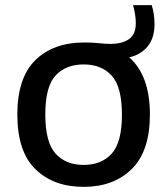

<svg xmlns="http://www.w3.org/2000/svg" viewBox="-20 -718 652 748"><path d="M306 10Q188.5 10 118 -58.8Q47.5 -127.5 47.5 -271.5Q47.5 -414.5 117.5 -483.5Q187.5 -552.5 309 -552.5Q340.5 -552.5 365.2 -549.8Q390 -547 409 -547Q456.5 -547 482.8 -565.8Q509 -584.5 509 -627.5Q509 -645.5 506.2 -662Q503.5 -678.5 498.5 -698H571Q582 -663 582 -624Q582 -571 556 -538.2Q530 -505.5 483.5 -494.5Q564 -423.5 564 -272Q564 -129 493.2 -59.5Q422.5 10 306 10ZM306 -75.5Q375 -75.5 415 -119.2Q455 -163 455 -271Q455 -380 415 -423.5Q375 -467 306 -467Q236.5 -467 196.5 -423.8Q156.5 -380.5 156.5 -272.5Q156.5 -163.5 196.5 -119.5Q236.5 -75.5 306 -75.5Z"/></svg>

Font: Encode Sans SmExp Md
Style: Regular
Weight: 500
Width: 6
Designer: Multiple Designers
Foundry: Impallari Type
Version: Version 3.002; ttfautohint (v1.8.3) -l 8 -r 50 -G 200 -x 14 